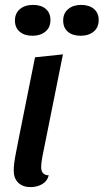

<svg xmlns="http://www.w3.org/2000/svg" viewBox="-20 -744 423 784"><path d="M41 -660Q41 -690 61.5 -707Q82 -724 115 -724Q148 -724 167 -707.5Q186 -691 186 -662Q186 -632 165.5 -615Q145 -598 112 -598Q80 -598 60.5 -614.5Q41 -631 41 -660ZM238 -660Q238 -690 258.5 -707Q279 -724 311 -724Q344 -724 363.5 -707.5Q383 -691 383 -662Q383 -632 362.5 -615Q342 -598 309 -598Q276 -598 257 -614.5Q238 -631 238 -660ZM36 -48Q36 -75 45.5 -122Q55 -169 56 -176L123 -510L237 -522L153 -104Q148 -77 148 -62Q148 -29 179 -28Q173 -4 152 8Q131 20 105 20Q73 20 54.5 2Q36 -16 36 -48Z"/></svg>

Font: Sansita SW
Style: Italic
Weight: 400
Italic angle: -11°
Designer: Pablo Cosgaya
Foundry: Omnibus-Type
Version: Version 1.000